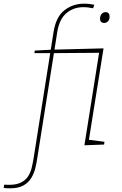

<svg xmlns="http://www.w3.org/2000/svg" viewBox="-113 -788 662 1044"><path d="M-58 236Q-67 236 -75.5 235.5Q-84 235 -93 234L-90 216Q-88 216 -81 216.5Q-74 217 -64 217Q-23 217 2 204Q27 191 40 170.5Q53 150 59 125.5Q65 101 69 77L161 -505L167 -499H74L76 -513L170 -518L162 -511L178 -613Q191 -696 237 -732Q283 -768 344 -768Q362 -768 376.5 -766Q391 -764 400 -762L393 -743Q382 -745 369.5 -747Q357 -749 340 -749Q286 -749 247.5 -716Q209 -683 198 -612L182 -510L176 -518L450 -525L369 -19L362 -29L455 -17L453 -2L346 2L427 -508L438 -501L173 -499L181 -504L89 76Q86 97 79.5 124.5Q73 152 58.5 177.5Q44 203 16 219.5Q-12 236 -58 236ZM453 -663Q444 -663 437.5 -668.5Q431 -674 431 -687Q431 -703 440 -712.5Q449 -722 461 -722Q472 -722 477.5 -715.5Q483 -709 483 -697Q483 -681 474 -672Q465 -663 453 -663Z"/></svg>

Font: Bitter Thin
Style: Italic
Weight: 100
Italic angle: -9°
Designer: Sol Matas, and Bitter project Authors
Foundry: Sol Matas
Version: Version 2.002